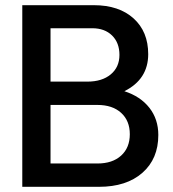

<svg xmlns="http://www.w3.org/2000/svg" viewBox="-20 -721 668 741"><path d="M317 -406Q374 -406 407.5 -434Q441 -462 441 -509Q441 -556 412.5 -584Q384 -612 336 -612H175V-406ZM66 0V-701H342Q439 -701 495.5 -650Q552 -599 552 -512Q552 -415 460 -369Q522 -349 556.5 -305Q591 -261 591 -200Q591 -108 529.5 -54Q468 0 362 0ZM175 -90H356Q414 -90 447.5 -120.5Q481 -151 481 -203Q481 -255 447.5 -285.5Q414 -316 356 -316H175Z"/></svg>

Font: LT Superior Semi-bold
Style: Regular
Weight: 600
Designer: Daniel Lyons
Foundry: LyonsType
Version: Version 1.0